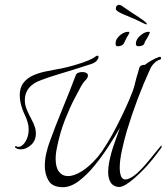

<svg xmlns="http://www.w3.org/2000/svg" viewBox="-20 -765 691 797"><path d="M67 -145Q54 -145 45 -151Q41 -153 43 -156.5Q45 -160 49 -157Q58 -152 70 -160Q82 -168 90.5 -186.5Q99 -205 99 -228Q99 -243 95 -256Q91 -271 84.5 -284.5Q78 -298 73 -312Q67 -329 64.5 -343Q62 -357 62 -370Q62 -402 78 -422Q94 -442 118.5 -452.5Q143 -463 170 -468.5Q197 -474 219 -478Q233 -480 255.5 -485.5Q278 -491 302.5 -498.5Q327 -506 347.5 -514.5Q368 -523 377 -531Q382 -534 384 -534Q389 -534 389 -528Q389 -522 382 -513.5Q375 -505 358 -499Q322 -487 282.5 -475Q243 -463 209 -452.5Q175 -442 152 -433Q83 -409 83 -349Q83 -330 91.5 -309.5Q100 -289 110.5 -270Q121 -251 126 -234Q129 -222 129 -212Q129 -181 108.5 -163Q88 -145 67 -145ZM241 12Q198 12 182 -14.5Q166 -41 166 -76Q166 -102 172 -128Q178 -154 185 -173Q211 -245 240 -315Q269 -385 295 -454Q297 -460 305 -463Q313 -466 322 -466Q331 -466 338 -462.5Q345 -459 345 -451Q345 -442 334 -431Q328 -425 324 -419Q320 -413 316 -406Q309 -393 289.5 -356Q270 -319 249.5 -267Q229 -215 217 -155Q211 -128 211 -106Q211 -70 225 -52Q239 -34 263 -34Q287 -34 319.5 -54Q352 -74 387 -115Q404 -136 424.5 -169.5Q445 -203 465 -242Q485 -281 502 -318Q519 -355 529 -382Q531 -386 532 -389.5Q533 -393 534 -396Q539 -411 542 -425Q545 -439 552 -461Q555 -472 558.5 -484Q562 -496 582 -496Q588 -502 607 -513Q626 -524 639 -528Q641 -529 643 -529Q649 -529 648.5 -524Q648 -519 646 -518Q633 -515 621.5 -504Q610 -493 604 -480Q547 -356 506 -220Q495 -182 486 -140.5Q477 -99 477 -69Q477 -47 482.5 -33.5Q488 -20 501 -20Q515 -20 538 -37Q561 -54 594 -94L649 -161Q649 -162 649.5 -161.5Q650 -161 650 -160Q652 -155 650 -152Q638 -136 626 -120Q614 -104 600 -88Q593 -79 576.5 -62Q560 -45 540.5 -27.5Q521 -10 502 1.5Q483 13 470 11Q448 8 438.5 -9Q429 -26 429 -50Q429 -60 430 -70.5Q431 -81 433 -91Q440 -127 452.5 -163.5Q465 -200 478 -235Q458 -200 430.5 -157.5Q403 -115 371.5 -76.5Q340 -38 306.5 -13Q273 12 241 12ZM554 -573Q544 -573 544 -584Q544 -589 546 -595Q551 -609 567 -621Q582 -633 597 -633Q602 -633 602 -631Q601 -627 598.5 -621.5Q596 -616 592 -609L581 -591Q580 -581 572.5 -577Q565 -573 554 -573ZM468 -573Q460 -573 460 -583Q460 -586 460.5 -589Q461 -592 461 -595Q466 -609 481 -621Q497 -633 512 -633Q519 -633 517 -631Q516 -624 506 -609L497 -591Q491 -573 468 -573ZM590 -665Q590 -662 579.5 -666.5Q569 -671 553.5 -679Q538 -687 522 -693Q507 -700 497.5 -703.5Q488 -707 477 -713Q461 -721 461 -728V-730Q461 -743 473 -745Q476 -745 482 -743L525 -714Q561 -691 575 -680.5Q589 -670 590 -665Z"/></svg>

Font: Grey Qo
Style: Regular
Weight: 400
Designer: Robert E. Leuschke
Foundry: Robert E. Leuschke
Version: Version 2.010